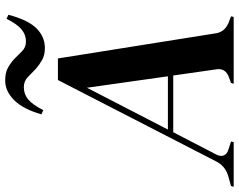

<svg xmlns="http://www.w3.org/2000/svg" viewBox="-130 -790 898 721"><g transform="rotate(-90 318.5 -429.0)"><path d="M-22 0 -19 -10 17 -20Q57 -31 75 -69L379 -660H460L554 -70Q558 -35 592 -20L618 -10L616 0H365L368 -10L390 -18Q425 -31 419 -66L396 -227H183L99 -65Q91 -49 96 -37Q101 -25 117 -20L148 -10L146 0ZM350 -551 193 -247H393ZM250 -722Q270 -791 303.5 -824.5Q337 -858 377 -858Q406 -858 423.5 -848.5Q441 -839 457 -825Q473 -809 487.5 -794.5Q502 -780 524 -780Q549 -780 569 -796.5Q589 -813 609 -853L624 -846Q605 -773 573.5 -741Q542 -709 499 -709Q473 -709 455 -719Q437 -729 422 -742Q406 -757 390.5 -772.5Q375 -788 352 -788Q326 -788 306 -771.5Q286 -755 266 -715Z"/></g></svg>

Font: DM Serif Display
Style: Italic
Weight: 400
Italic angle: -12°
Designer: Colophon Foundry, Frank Grießhammer
Foundry: Colophon Foundry
Version: Version 5.100; ttfautohint (v1.8.2)